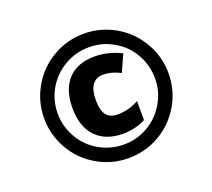

<svg xmlns="http://www.w3.org/2000/svg" viewBox="-112 -825 1037 937"><g transform="rotate(-20 407.0 -357.0)"><path d="M245.6 -637Q320.8 -680.2 406.2 -680.2Q491.7 -680.2 566.2 -638.2Q640.6 -596.2 685.3 -521Q730 -445.8 730 -357.7Q730 -269.5 686.5 -195.1Q643.1 -120.6 569.1 -77.4Q495.1 -34.2 406.7 -34.2Q318.4 -34.2 243.2 -78.6Q168 -123 126 -197.8Q84 -272.5 84 -357.7Q84 -442.9 127.2 -518.3Q170.4 -593.8 245.6 -637ZM534.7 -575.2Q476.6 -609.4 408 -609.4Q339.4 -609.4 281 -575.7Q222.7 -542 188 -483.4Q154.3 -424.8 154.3 -356.9Q154.3 -289.1 188.7 -229.7Q223.1 -170.4 281.7 -137.5Q340.3 -104.5 408 -104.5Q475.6 -104.5 533.7 -138.2Q591.8 -171.9 625.5 -230.5Q659.7 -288.6 659.7 -356.2Q659.7 -423.8 626.7 -482.7Q593.8 -541.5 534.7 -575.2ZM422.4 -155.3Q331.1 -155.3 280.8 -208.5Q231 -261.7 231 -356.9Q231 -452.1 279.3 -504.9Q328.1 -557.6 417.5 -557.6Q489.3 -557.6 555.7 -523.9L516.1 -436Q471.2 -460 425.8 -460Q390.1 -460 370.8 -433.6Q351.6 -407.2 351.6 -354.7Q351.6 -302.2 370.1 -277.6Q388.7 -252.9 428.2 -252.9Q487.3 -252.9 539.1 -282.2V-183.1Q484.9 -155.3 422.4 -155.3Z"/></g></svg>

Font: Open Sans Hebrew Condensed Extra Bold
Style: Regular
Weight: 800
Width: 3
Foundry: Ascender Corporation, Yanek Iontef
Version: Version 2.001;PS 002.001;hotconv 1.0.70;makeotf.lib2.5.58329